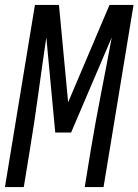

<svg xmlns="http://www.w3.org/2000/svg" viewBox="-25 -755 559 775"><path d="M-5 0 116 -735H213L250 -342L417 -735H514L393 0H317L341 -147Q360 -261 382.5 -375.5Q405 -490 426 -604L262 -220H198L162 -604Q145 -490 129.5 -375.5Q114 -261 95 -147L71 0Z"/></svg>

Font: Iosevka Term Curly Oblique
Style: Regular
Weight: 400
Italic angle: -9°
Designer: Belleve Invis
Foundry: Belleve Invis
Version: Version 32.3.0